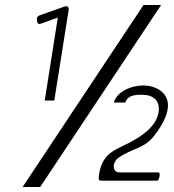

<svg xmlns="http://www.w3.org/2000/svg" viewBox="-20 -672 691 764"><path d="M143 -578 210 -602 158 -272H196L253 -631C255 -643 249 -650 237 -646L138 -611C130 -608 125 -603 127 -590C129 -579 132 -574 143 -578ZM140 72 621 -652H551L70 72ZM386 47H606C608 47 613 41 615 29C617 19 613 14 611 14H455C437 14 431 -1 433 -16C435 -26 441 -37 451 -44C513 -86 554 -79 596 -135C672 -235 653 -288 616 -313C597 -326 572 -332 551 -332C500 -332 444 -306 433 -264H479C488 -294 520 -295 545 -295C591 -295 618 -271 611 -225C603 -175 555 -131 466 -90C421 -69 383 -48 373 30C372 45 374 47 386 47Z"/></svg>

Font: Charger Pro
Style: LitObl
Weight: 300
Designer: Jasper
Foundry: Cannot Into Space Fonts
Version: Version 1.09